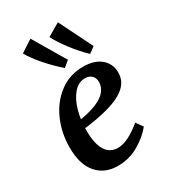

<svg xmlns="http://www.w3.org/2000/svg" viewBox="-167 -731 725 824"><g transform="rotate(-30 195.5 -318.5)"><path d="M253 -431Q309 -431 340.5 -404Q372 -377 372 -334Q372 -293 341.5 -265.5Q311 -238 251.5 -221Q192 -204 105 -195L107 -236Q175 -245 212.5 -261Q250 -277 265 -297.5Q280 -318 280 -340Q280 -361 267.5 -372.5Q255 -384 236 -384Q203 -384 179 -356.5Q155 -329 142 -284Q129 -239 129 -186Q129 -121 149.5 -87.5Q170 -54 210 -54Q236 -54 266 -69.5Q296 -85 327 -111L351 -78Q321 -41 274 -14Q227 13 171 13Q106 13 68 -31Q30 -75 30 -158Q30 -231 57.5 -293Q85 -355 135.5 -393Q186 -431 253 -431ZM337 -485 307 -463Q272 -497 241 -537.5Q210 -578 192 -613L255 -650ZM212 -489 183 -465Q147 -496 112.5 -535Q78 -574 58 -609L118 -648Z"/></g></svg>

Font: Yrsa Medium
Style: Italic
Weight: 500
Italic angle: -7.10001°
Designer: Anna Giedrys (Yrsa+Rasa design), David Brezina (Yrsa art-direction, Rasa art-direction, design)
Foundry: Rosetta Type Foundry
Version: Version 2.004